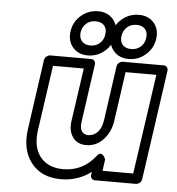

<svg xmlns="http://www.w3.org/2000/svg" viewBox="-57 -859 870 946"><g transform="rotate(5 378.0 -386.0)"><path d="M96.2 -199.2 145 -543.9Q147 -554.7 156 -561.8Q165 -568.8 173.8 -568.8H376Q386.7 -568.8 392.6 -561Q398.4 -553.2 397 -543.9L356 -255.9Q351.6 -224.6 362.5 -209.2Q373.5 -193.8 395 -193.8Q422.4 -194.8 441.2 -215.1Q460 -235.4 465.8 -274.9L503.9 -543.9Q505.9 -554.7 514.9 -561.8Q523.9 -568.8 533.2 -568.8H734.9Q745.6 -568.8 751.5 -561Q757.3 -553.2 755.9 -543.9L678.2 0Q676.8 10.7 667.5 17.8Q658.2 24.9 648.9 24.9H446.8Q436 24.9 430.2 17.1Q424.3 9.3 425.8 0L428.2 -15.1Q362.3 34.2 278.8 34.2Q182.6 34.2 131.8 -30.5Q81.1 -95.2 96.2 -199.2ZM146 -199.2Q133.3 -113.8 171.9 -64.9Q210.4 -16.1 286.1 -16.1Q382.3 -16.1 443.8 -94.2Q451.7 -104.5 459 -106.9Q466.3 -109.4 471.4 -105.5Q476.6 -101.6 480.5 -96.2Q484.4 -90.8 486.3 -85.9L487.8 -81.1L480 -24.9H631.8L703.1 -519H550.8L516.1 -274.9Q508.3 -220.2 473.6 -182.4Q439 -144.5 388.2 -144Q343.8 -144 321.5 -176Q299.3 -208 306.2 -255.9L344.2 -519H191.9ZM263.2 -695.8Q269.5 -743.7 306.2 -774.9Q342.8 -806.2 390.1 -806.2Q437.5 -806.2 464.4 -774.9Q491.2 -743.7 484.9 -695.8Q478 -648.4 441.9 -616.7Q405.8 -585 357.9 -585Q310.5 -585 283.4 -616.7Q256.3 -648.4 263.2 -695.8ZM313 -695.8Q309.6 -668 324 -651.4Q338.4 -634.8 366.2 -634.8Q393.6 -634.8 412.6 -651.4Q431.6 -668 435.1 -695.8Q439.5 -722.7 425 -739.3Q410.6 -755.9 382.8 -755.9Q355 -755.9 336.2 -739.5Q317.4 -723.1 313 -695.8ZM464.8 -695.8Q471.2 -743.7 507.8 -774.9Q544.4 -806.2 591.8 -806.2Q639.2 -806.2 666.3 -774.9Q693.4 -743.7 687 -695.8Q680.2 -648.4 644 -616.7Q607.9 -585 560.1 -585Q512.7 -585 485.4 -616.7Q458 -648.4 464.8 -695.8ZM515.1 -695.8Q511.2 -668 525.6 -651.4Q540 -634.8 567.9 -634.8Q595.2 -634.8 614.5 -651.4Q633.8 -668 637.2 -695.8Q641.6 -722.7 627.2 -739.3Q612.8 -755.9 585 -755.9Q557.1 -755.9 538.3 -739.5Q519.5 -723.1 515.1 -695.8Z"/></g></svg>

Font: Trueno ExtraBold Outline
Style: Italic
Weight: 800
Width: 6
Designer: Julieta Ulanovsky
Foundry: Julieta Ulanovsky
Version: Version 3.001b | FøM Fix